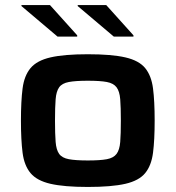

<svg xmlns="http://www.w3.org/2000/svg" viewBox="-20 -733 697 761"><path d="M328 8Q234 8 180 -4.5Q126 -17 101 -47Q76 -77 69.5 -127.5Q63 -178 63 -255Q63 -332 69.5 -382.5Q76 -433 101 -463Q126 -493 180 -505.5Q234 -518 328 -518Q423 -518 477 -505.5Q531 -493 555.5 -463Q580 -433 586.5 -382.5Q593 -332 593 -255Q593 -178 586.5 -127.5Q580 -77 555.5 -47Q531 -17 477 -4.5Q423 8 328 8ZM328 -97Q377 -97 403.5 -102Q430 -107 442 -123Q454 -139 456.5 -170.5Q459 -202 459 -255Q459 -308 456.5 -339.5Q454 -371 442 -387Q430 -403 403.5 -408Q377 -413 328 -413Q280 -413 253 -408Q226 -403 214.5 -387Q203 -371 200.5 -339.5Q198 -308 198 -255Q198 -202 200.5 -170.5Q203 -139 214.5 -123Q226 -107 253 -102Q280 -97 328 -97ZM509 -588H431L288 -709V-713H401L509 -593ZM286 -588H208L65 -709V-713H178L286 -593Z"/></svg>

Font: Saira Expanded SemiBold
Style: Regular
Weight: 600
Width: 7
Designer: Hector Gatti with collaboration of the Omnibus-Type team
Foundry: Omnibus-Type
Version: Version 1.100; ttfautohint (v1.8.3)